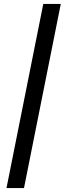

<svg xmlns="http://www.w3.org/2000/svg" viewBox="-20 -762 339 976"><path d="M13 194H102L289 -742H200Z"/></svg>

Font: AWKNG-Font Medium
Style: Italic
Weight: 500
Italic angle: -11.3°
Designer: Awakening Church
Foundry: Awakening Church
Version: Version 1.700;PS 001.700;hotconv 1.0.88;makeotf.lib2.5.64775